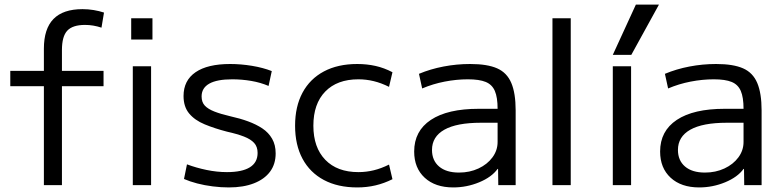

<svg xmlns="http://www.w3.org/2000/svg" viewBox="-20 -810 3420 840"><path d="M172 0V-433H25V-500H172V-597Q172 -684 214 -727Q256 -770 341 -770Q366 -770 390 -766Q414 -762 435 -755L424 -689Q388 -701 352 -701Q298 -701 274.5 -676Q251 -651 251 -591V-500H433V-433H251V0ZM554 -637V-730H647V-637ZM561 0V-520H641V0Z M981 10Q947 10 911 5.5Q875 1 842.5 -7.5Q810 -16 785 -27L798 -91Q838 -76 883.5 -66.5Q929 -57 973 -57Q1039 -57 1073 -78Q1107 -99 1107 -141Q1107 -168 1092 -184.5Q1077 -201 1047.5 -212.5Q1018 -224 973 -234Q919 -248 875.5 -266Q832 -284 807.5 -313.5Q783 -343 783 -390Q783 -458 835.5 -494Q888 -530 987 -530Q1034 -530 1082.5 -522Q1131 -514 1169 -499L1155 -434Q1120 -449 1079 -456Q1038 -463 996 -463Q929 -463 895.5 -444Q862 -425 862 -388Q862 -363 876 -348Q890 -333 918 -322Q946 -311 989 -301Q1030 -292 1065.5 -279Q1101 -266 1128 -248Q1155 -230 1170.5 -203Q1186 -176 1186 -139Q1186 -92 1161.5 -59Q1137 -26 1091 -8Q1045 10 981 10Z M1543 10Q1458 10 1397 -22.5Q1336 -55 1303.5 -115.5Q1271 -176 1271 -260Q1271 -344 1303.5 -404.5Q1336 -465 1397 -497.5Q1458 -530 1543 -530Q1585 -530 1623 -521.5Q1661 -513 1697 -494L1682 -430Q1648 -447 1615 -455Q1582 -463 1548 -463Q1455 -463 1403 -409.5Q1351 -356 1351 -260Q1351 -165 1403 -111Q1455 -57 1548 -57Q1582 -57 1615 -65Q1648 -73 1682 -90L1697 -26Q1661 -8 1623 1Q1585 10 1543 10Z M1963 10Q1884 10 1838 -32.5Q1792 -75 1792 -147Q1792 -237 1865 -285.5Q1938 -334 2074 -334H2157Q2157 -384 2145 -412Q2133 -440 2105 -451.5Q2077 -463 2027 -463Q1977 -463 1925.5 -453Q1874 -443 1827 -423L1813 -487Q1863 -508 1920.5 -519Q1978 -530 2037 -530Q2112 -530 2155 -511Q2198 -492 2217 -447Q2236 -402 2236 -327V0H2160L2159 -71H2157Q2131 -35 2076.5 -12.5Q2022 10 1963 10ZM1988 -55Q2035 -55 2073.5 -73Q2112 -91 2134.5 -121.5Q2157 -152 2157 -189V-273H2084Q1978 -273 1924 -242.5Q1870 -212 1870 -154Q1870 -108 1901 -81.5Q1932 -55 1988 -55Z M2397 0V-730H2477V0Z M2661 0V-520H2741V0ZM2742 -570H2661L2762 -790H2863Z M3039 10Q2960 10 2914 -32.5Q2868 -75 2868 -147Q2868 -237 2941 -285.5Q3014 -334 3150 -334H3233Q3233 -384 3221 -412Q3209 -440 3181 -451.5Q3153 -463 3103 -463Q3053 -463 3001.5 -453Q2950 -443 2903 -423L2889 -487Q2939 -508 2996.5 -519Q3054 -530 3113 -530Q3188 -530 3231 -511Q3274 -492 3293 -447Q3312 -402 3312 -327V0H3236L3235 -71H3233Q3207 -35 3152.5 -12.5Q3098 10 3039 10ZM3064 -55Q3111 -55 3149.5 -73Q3188 -91 3210.5 -121.5Q3233 -152 3233 -189V-273H3160Q3054 -273 3000 -242.5Q2946 -212 2946 -154Q2946 -108 2977 -81.5Q3008 -55 3064 -55Z"/></svg>

Font: M PLUS 1 Thin
Style: Regular
Weight: 400
Version: Version 1.001